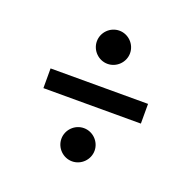

<svg xmlns="http://www.w3.org/2000/svg" viewBox="-97 -628 693 696"><g transform="rotate(20 250.0 -280.0)"><path d="M186 -468C186 -433 215 -404 250 -404C285 -404 314 -433 314 -468C314 -503 285 -532 250 -532C215 -532 186 -503 186 -468ZM186 -92C186 -57 215 -28 250 -28C285 -28 314 -57 314 -92C314 -127 285 -156 250 -156C215 -156 186 -127 186 -92ZM62 -242H438V-318H62Z"/></g></svg>

Font: Fira Math
Style: Regular
Weight: 400
Designer: Xiangdong Zeng
Foundry: Xiangdong Zeng
Version: Version 0.3.4